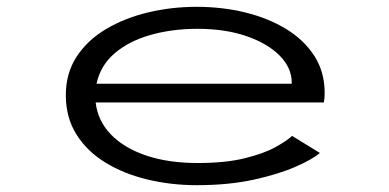

<svg xmlns="http://www.w3.org/2000/svg" viewBox="-20 -532 1140 563"><path d="M557 11Q481 11 411.8 -5.8Q342.5 -22.5 288.8 -55.5Q235 -88.5 204 -138Q173 -187.5 173 -253Q173 -317 204.5 -365.5Q236 -414 290.5 -446.5Q345 -479 413.8 -495.5Q482.5 -512 557 -512Q631.5 -512 699 -495.5Q766.5 -479 819 -447Q871.5 -415 901.8 -368Q932 -321 932 -259.5Q932 -242 929.5 -231.5H260.5Q266.5 -178.5 304.5 -138.5Q342.5 -98.5 407.8 -76.2Q473 -54 560 -54Q641 -54 697 -67.8Q753 -81.5 787 -100.2Q821 -119 836.5 -133.5L918 -83.5Q897.5 -65.5 847.8 -43.5Q798 -21.5 724.2 -5.2Q650.5 11 557 11ZM559 -447.5Q484.5 -447.5 421.2 -429.5Q358 -411.5 316.2 -375.8Q274.5 -340 263 -286.5H835.5V-289.5Q835.5 -333 800.2 -368.8Q765 -404.5 702.8 -426Q640.5 -447.5 559 -447.5Z"/></svg>

Font: Trispace Expanded Light
Style: Regular
Weight: 300
Width: 7
Designer: Tyler Finck
Foundry: Etcetera Type Company
Version: Version 1.210; ttfautohint (v1.8.3)